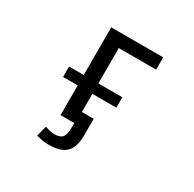

<svg xmlns="http://www.w3.org/2000/svg" viewBox="-201 -944 1401 1387"><g transform="rotate(30 500.0 -250.5)"><path d="M561.5 -95.7V42Q561.5 140.6 517.1 185.1Q472.7 229.5 373 229.5Q321.3 229.5 268.6 212.9L291 126Q333 141.6 371.1 142.6Q418 142.6 436.5 120.1Q455.1 97.7 455.1 42V1H418.9H340.8V-247.1H218.8V-334H340.8V-731.4H774.4V-628.9H462.9V-334H663.1V-247.1H462.9V-95.7Z"/></g></svg>

Font: Gen Shin Gothic Monospace Medium
Style: Regular
Weight: 500
Designer: [Source Han Sans]
Ryoko NISHIZUKA  (kana & ideographs); Paul D. Hunt (Latin, Greek & Cyrillic); Wenlong ZHANG  (bopomofo
Version: Version 1.002.20150607